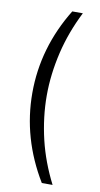

<svg xmlns="http://www.w3.org/2000/svg" viewBox="-93 -782 472 908"><g transform="rotate(10 143.5 -328.0)"><path d="M58.6 -328.1Q58.6 -545.9 177.7 -740.2H228.5Q177.7 -639.6 153.3 -537.1Q127.9 -429.7 127.9 -328.1Q127.9 -224.6 153.3 -117.2Q177.7 -15.6 228.5 84H176.8Q58.6 -111.3 58.6 -328.1Z"/></g></svg>

Font: Altinn-DIN
Style: Regular
Weight: 400
Designer: Charles Nix
Foundry: Altinn
Version: Version 2.00